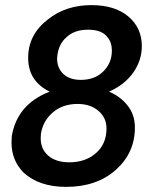

<svg xmlns="http://www.w3.org/2000/svg" viewBox="-20 -720 598 750"><path d="M238 10Q358 10 432.5 -56.5Q507 -123 507 -222Q507 -271 479 -307Q451 -343 406 -362Q467 -389 500.5 -436.5Q534 -484 534 -540Q534 -611 481.5 -655.5Q429 -700 337 -700Q237 -700 167 -644Q90 -585 90 -494Q90 -403 174 -362Q47 -313 26 -188L25 -163Q25 -93 73 -45Q134 10 238 10ZM251 -86Q199 -86 169 -111.5Q139 -137 139 -180L140 -198Q148 -248 186.5 -281Q225 -314 283 -314Q333 -314 364.5 -287Q396 -260 396 -218Q396 -158 355 -122Q314 -86 251 -86ZM296 -408Q252 -408 227.5 -431Q203 -454 203 -492Q206 -545 239 -574Q270 -604 324 -604Q380 -604 401 -573Q417 -554 417 -522Q417 -474 383.5 -441Q350 -408 296 -408Z"/></svg>

Font: Brisa Sans Medium
Style: Italic
Weight: 600
Italic angle: -8°
Designer: Dalton Maag Ltd
Foundry: Dalton Maag Ltd
Version: Version 1.101;July 10, 2019;FontCreator 11.5.0.2425 64-bit